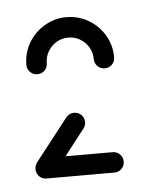

<svg xmlns="http://www.w3.org/2000/svg" viewBox="-34 -697 268 347"><g transform="rotate(-5 100.0 -523.5)"><path d="M18.9 -397.8Q18.9 -405.6 24.3 -410.9Q29.6 -416.3 37.4 -416.3H160.4Q168.1 -416.3 173.5 -410.9Q178.9 -405.6 178.9 -397.8Q178.9 -390 173.5 -384.6Q168.1 -379.3 160.4 -379.3H37.4Q29.6 -379.3 24.3 -384.6Q18.9 -390 18.9 -397.8ZM37.8 -380Q30 -380 24.6 -385.6Q19.3 -391.1 19.3 -398.5Q19.3 -405.2 23.3 -410.4L82.6 -486.3Q88.5 -493.3 97 -493.3Q104.8 -493.3 110.2 -488Q115.6 -482.6 115.6 -474.8Q115.6 -468.5 111.5 -463.3L52.2 -387Q49.6 -383.7 45.9 -381.9Q42.2 -380 37.8 -380ZM37.4 -568.5Q29.6 -568.5 24.3 -573.9Q18.9 -579.3 18.9 -587Q18.9 -608.5 29.6 -626.9Q40.4 -645.2 58.7 -655.9Q77 -666.7 98.5 -666.7Q120 -666.7 138.3 -655.9Q156.7 -645.2 167.4 -626.9Q178.1 -608.5 178.1 -587Q178.1 -579.3 172.8 -573.9Q167.4 -568.5 159.6 -568.5Q151.9 -568.5 146.5 -573.9Q141.1 -579.3 141.1 -587Q141.1 -598.5 135.4 -608.3Q129.6 -618.1 119.8 -623.9Q110 -629.6 98.5 -629.6Q87 -629.6 77.2 -623.9Q67.4 -618.1 61.7 -608.3Q55.9 -598.5 55.9 -587Q55.9 -579.3 50.6 -573.9Q45.2 -568.5 37.4 -568.5Z"/></g></svg>

Font: 26F Galaxy Sans
Style: Regular
Weight: 400
Designer: C₂₉H₂₅N₃O₅
Version: Version 1.100;FEAKit 1.0